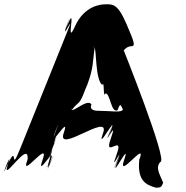

<svg xmlns="http://www.w3.org/2000/svg" viewBox="-59 -845 863 892"><path d="M432 -825C411 -825 333 -820 289 -722C243 -620 298 -830 257 -735C214 -636 292 -834 254 -733C215 -628 298 -807 254 -699C214 -599 75 -255 35 -155C-17 -26 29 -193 -25 -78C-70 20 9 -178 -24 -76C-52 10 79 -203 69 -103C29 -3 175 -204 139 -103C104 -4 212 -195 173 -90C136 11 218 -191 175 -92C133 3 210 -218 174 -128C134 -28 242 -302 202 -202C165 -112 246 -335 204 -240C161 -141 238 -339 201 -238C162 -133 271 -325 237 -227C201 -125 456 -328 420 -227C385 -128 492 -332 456 -238C416 -138 494 -340 454 -240C409 -134 495 -311 456 -202C419 -101 520 -229 483 -128C443 -19 527 -198 482 -92C442 8 525 -190 485 -90C449 4 552 -201 518 -103C482 -1 628 -203 588 -103C578 -3 621 14 665 27C689 27 691 24 699 4C687 -29 660 -65 686 -93C724 -93 506 -636 514 -616C518 -604 518 -624 546 -630C570 -630 571 -636 528 -735C487 -830 463 -825 432 -825ZM407 -330C385 -330 354 -331 366 -360C347 -389 279 -320 272 -336C283 -365 262 -304 274 -333C304 -375 308 -354 330 -411C341 -440 334 -421 346 -450C378 -536 370 -556 382 -630C393 -659 367 -601 379 -630C390 -614 383 -477 416 -450C427 -479 419 -382 431 -411C453 -413 457 -317 487 -333C498 -362 500 -365 512 -336C504 -320 459 -330 407 -330Z"/></svg>

Font: Hussar Przerywany
Style: Regular
Weight: 400
Foundry: Cannot Into Space Fonts
Version: Version 0.982